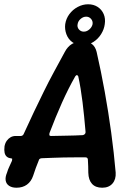

<svg xmlns="http://www.w3.org/2000/svg" viewBox="-29 -873 613 898"><path d="M48 5Q27 5 13.5 -4Q0 -13 -2.5 -29Q-5 -45 4 -66Q8 -80 14.5 -93.5Q21 -107 27 -121Q28 -126 28 -129Q28 -132 26 -132Q25 -132 23.5 -132Q22 -132 20 -133Q10 -134 2.5 -140.5Q-5 -147 -7.5 -159Q-10 -171 -8 -186V-188Q-5 -204 2.5 -214.5Q10 -225 20.5 -231Q31 -237 44 -237H68Q73 -237 77 -240Q81 -243 83 -249Q106 -300 129 -348Q152 -396 175 -443Q198 -490 223 -536Q248 -582 274 -630Q300 -680 357 -680Q411 -680 423 -630Q444 -538 461 -443.5Q478 -349 491 -254Q504 -159 512 -66Q514 -34 497 -14.5Q480 5 449 5Q418 5 401.5 -13Q385 -31 384 -65Q384 -80 383.5 -95.5Q383 -111 382 -127Q381 -137 371 -137Q344 -137 319 -137Q294 -137 269.5 -136.5Q245 -136 220 -135Q195 -134 167 -133Q162 -133 157.5 -130.5Q153 -128 152 -122Q145 -105 138.5 -87.5Q132 -70 126 -51Q117 -24 97 -9.5Q77 5 48 5ZM209 -237Q247 -238 284.5 -238.5Q322 -239 359 -241Q366 -243 369 -247.5Q372 -252 371 -258Q365 -330 357 -395.5Q349 -461 337 -516Q335 -521 331 -521.5Q327 -522 323 -516Q291 -460 261 -393Q231 -326 203 -252Q201 -246 202 -241.5Q203 -237 209 -237ZM276 -760Q280 -786 295.5 -807Q311 -828 334.5 -840.5Q358 -853 383 -853Q409 -853 428 -840.5Q447 -828 456 -807Q465 -786 461 -760Q458 -736 444 -713.5Q430 -691 407.5 -676.5Q385 -662 353 -662Q328 -662 309 -676Q290 -690 281.5 -713Q273 -736 276 -760ZM334 -760Q331 -746 340 -735.5Q349 -725 363 -725Q377 -725 389 -735.5Q401 -746 404 -760Q406 -774 397 -784.5Q388 -795 374 -795Q360 -795 348 -784.5Q336 -774 334 -760Z"/></svg>

Font: Winky Sans Medium
Style: Italic
Weight: 500
Italic angle: -8.97852°
Designer: Simon Atzbach
Foundry: typofactur
Version: Version 1.205